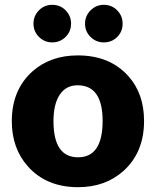

<svg xmlns="http://www.w3.org/2000/svg" viewBox="-20 -763 647 797"><path d="M304 14Q173 14 96 -72Q29 -147 29 -260Q29 -390 115 -467Q190 -533 303 -533Q435 -533 512 -448Q578 -375 578 -261Q578 -130 492 -53Q417 14 304 14ZM302 -409Q254 -409 228 -370Q202 -331 202 -260Q202 -110 304 -110Q406 -110 406 -261Q406 -409 302 -409ZM197 -743Q230 -743 252.5 -720Q275 -697 275 -665Q275 -632 252 -609.5Q229 -587 197 -587Q165 -587 142 -609.5Q119 -632 119 -665Q119 -697 141.5 -720Q164 -743 197 -743ZM411 -743Q444 -743 466.5 -720Q489 -697 489 -665Q489 -632 466.5 -609.5Q444 -587 411 -587Q379 -587 356 -609.5Q333 -632 333 -665Q333 -697 356 -720Q379 -743 411 -743Z"/></svg>

Font: Almarai ExtraBold
Style: Regular
Weight: 800
Designer: Boutros International 2019
Foundry: Created by Boutros International 2019
Version: Version 1.10